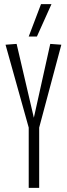

<svg xmlns="http://www.w3.org/2000/svg" viewBox="-20 -916 329 936"><path d="M120 0V-294L7 -698L61 -702L145 -342L225 -702L279 -698L171 -294V0ZM120 -738 180 -896H231L160 -738Z"/></svg>

Font: Georama Extra Condensed Light
Style: Regular
Weight: 300
Width: 2
Designer: Jean-Baptiste Levee
Foundry: Production Type
Version: Version 1.000